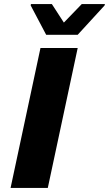

<svg xmlns="http://www.w3.org/2000/svg" viewBox="-20 -924 536 944"><path d="M32 0 179 -688H362L215 0ZM207 -753 131 -897 132 -904H235L294 -813L382 -904H496L494 -897L362 -753Z"/></svg>

Font: Saira Expanded
Style: Bold Italic
Weight: 700
Width: 7
Italic angle: -12°
Designer: Hector Gatti with collaboration of the Omnibus-Type team
Foundry: Omnibus-Type
Version: Version 1.101